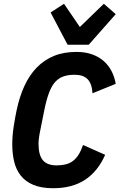

<svg xmlns="http://www.w3.org/2000/svg" viewBox="-20 -985 633 1017"><path d="M262 12Q198 12 156 -6Q114 -24 89.5 -55.5Q65 -87 55 -129Q45 -171 45 -219Q45 -265 52 -311.5Q59 -358 68 -401Q83 -472 109 -529Q135 -586 174 -626.5Q213 -667 265 -688.5Q317 -710 385 -710Q432 -710 468 -697Q504 -684 529.5 -661.5Q555 -639 571 -608Q587 -577 593 -541L470 -491Q467 -542 444 -565.5Q421 -589 375 -589Q341 -589 315.5 -580Q290 -571 271.5 -550Q253 -529 239.5 -493Q226 -457 215 -403L194 -298Q189 -275 186.5 -256Q184 -237 184 -224Q184 -164 207 -136.5Q230 -109 280 -109Q307 -109 328.5 -114.5Q350 -120 366.5 -132.5Q383 -145 396 -165.5Q409 -186 420 -217L537 -165Q499 -78 431 -33Q363 12 262 12ZM338 -748 248 -919 319 -965 403 -842 530 -965 593 -910 450 -748Z"/></svg>

Font: IBM Plex Sans Cond
Style: Bold Italic
Weight: 700
Width: 3
Italic angle: -11°
Designer: Mike Abbink, Paul van der Laan, Pieter van Rosmalen
Foundry: Bold Monday
Version: Version 1.3